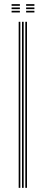

<svg xmlns="http://www.w3.org/2000/svg" viewBox="-20 -905 220 925"><path d="M102 0V-800H110V0ZM70 0V-800H78V0ZM86 0V-800H94V0ZM105.8 -877V-885H145.8V-877ZM35.8 -845V-853H75.8V-845ZM35.8 -861V-869H75.8V-861ZM35.8 -877V-885H75.8V-877ZM105.8 -845V-853H145.8V-845ZM105.8 -861V-869H145.8V-861Z"/></svg>

Font: Big Shoulders Inline Text Thin
Style: Regular
Weight: 100
Designer: Patric King
Foundry: XO Type Co
Version: Version 2.002